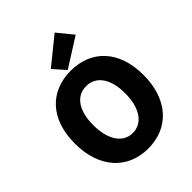

<svg xmlns="http://www.w3.org/2000/svg" viewBox="-281 -1181 1348 1348"><g transform="rotate(-45 393.0 -506.5)"><path d="M393 14C596 14 734 -132 734 -376C734 -619 596 -758 393 -758C190 -758 52 -620 52 -376C52 -132 190 14 393 14ZM393 -140C295 -140 235 -232 235 -376C235 -520 295 -605 393 -605C491 -605 552 -520 552 -376C552 -232 491 -140 393 -140ZM382 -776 597 -912 503 -1027 303 -865Z"/></g></svg>

Font: Source Han Sans HK Heavy
Style: Regular
Weight: 900
Designer: Ryoko NISHIZUKA 西塚涼子 (kana, bopomofo & ideographs); Paul D. Hunt (Latin, Greek & Cyrillic); Sandoll Communications 산돌커뮤니
Foundry: Adobe
Version: Version 2.000;hotconv 1.0.107;makeotfexe 2.5.65593